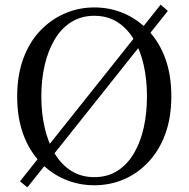

<svg xmlns="http://www.w3.org/2000/svg" viewBox="-20 -781 812 827"><path d="M703 -734 98 26 66 0 672 -761ZM158 -366Q158 -294 172.5 -231Q187 -168 215.5 -120Q244 -72 287 -45Q330 -18 386 -18Q443 -18 485.5 -45Q528 -72 556.5 -120Q585 -168 599 -231Q613 -294 613 -366Q613 -438 599 -500.5Q585 -563 556.5 -611Q528 -659 485.5 -686Q443 -713 386 -713Q330 -713 287 -686Q244 -659 215.5 -611Q187 -563 172.5 -500.5Q158 -438 158 -366ZM386 -749Q454 -749 513.5 -723.5Q573 -698 619.5 -649Q666 -600 692 -529Q718 -458 718 -366Q718 -275 692 -204Q666 -133 619.5 -83.5Q573 -34 513.5 -8.5Q454 17 386 17Q319 17 259 -8.5Q199 -34 152.5 -83Q106 -132 80 -203Q54 -274 54 -366Q54 -456 80 -527.5Q106 -599 152.5 -648Q199 -697 259 -723Q319 -749 386 -749Z"/></svg>

Font: Noto Serif SC ExtraLight Medium
Style: Regular
Weight: 500
Version: Version 2.002-H1;hotconv 1.1.0;makeotfexe 2.6.0